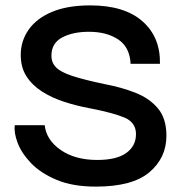

<svg xmlns="http://www.w3.org/2000/svg" viewBox="-20 -680 678 713"><path d="M35 -215H146Q152 -160 205.5 -123Q259 -86 341 -86Q413 -86 449 -112Q485 -138 485 -182Q485 -225 443 -243Q401 -261 313 -278Q264 -287 218 -302Q172 -317 135.5 -340.5Q99 -364 78 -397Q57 -430 57 -476Q57 -528 86.5 -570Q116 -612 173.5 -636Q231 -660 315 -660Q442 -660 509 -601Q576 -542 574 -443H465Q462 -505 419 -533.5Q376 -562 310 -562Q251 -562 211 -541Q171 -520 171 -473Q171 -447 188.5 -429.5Q206 -412 248.5 -398Q291 -384 367 -368Q431 -356 483 -335.5Q535 -315 566.5 -277.5Q598 -240 598 -176Q598 -94 535 -40.5Q472 13 336 13Q250 13 190.5 -12Q131 -37 95.5 -74Q60 -111 45.5 -149.5Q31 -188 35 -215Z"/></svg>

Font: Syne SemiBold
Style: Regular
Weight: 600
Designer: Lucas Descroix
Foundry: Bonjour Monde
Version: Version 2.200; ttfautohint (v1.8.4)